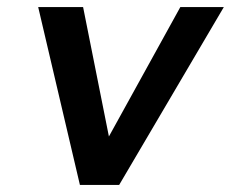

<svg xmlns="http://www.w3.org/2000/svg" viewBox="-20 -521 653 543"><path d="M613 -501H490L288 -135L215 -501H88L206 2H317Z"/></svg>

Font: Geom Medium
Style: Italic
Weight: 500
Italic angle: -10°
Version: Version 1.102